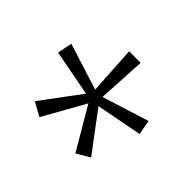

<svg xmlns="http://www.w3.org/2000/svg" viewBox="-99 -1044 740 740"><g transform="rotate(45 271.0 -673.5)"><path d="M302 -886 291 -689 482 -749 493 -689 305 -653 425 -493 371 -461 270 -633 174 -462 118 -493 237 -653 49 -689 61 -749 251 -689 239 -886Z"/></g></svg>

Font: Noto Sans Kannada UI Light
Style: Regular
Weight: 300
Designer: Jelle Bosma - Monotype Design Team
Foundry: Monotype Imaging Inc.
Version: Version 2.005; ttfautohint (v1.8.4.7-5d5b)